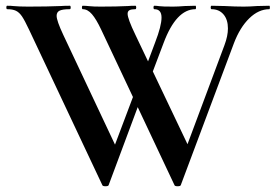

<svg xmlns="http://www.w3.org/2000/svg" viewBox="-20 -645 959 668"><path d="M347 3Q337 3 336 -1L81 -542Q66 -574 56.5 -588Q47 -602 35.5 -607.5Q24 -613 5 -613Q2 -613 2 -619Q2 -625 5 -625Q20 -625 26 -624Q46 -622 78 -622Q145 -622 191 -624Q204 -625 223 -625Q226 -625 226 -619Q226 -613 223 -613Q198 -613 187.5 -608Q177 -603 177 -590Q177 -573 200 -524L389 -123L347 -54L462 -359L481 -331L358 -1Q357 3 347 3ZM917 -613Q880 -613 847.5 -581.5Q815 -550 794 -495L609 -1Q608 3 598 3Q588 3 587 -1L332 -542Q315 -578 300 -595.5Q285 -613 268 -613Q265 -613 265 -619Q265 -625 268 -625Q278 -625 291.5 -623.5Q305 -622 330 -622Q387 -622 425 -624Q435 -625 451 -625Q454 -625 454 -619Q454 -613 451 -613Q437 -613 430.5 -609.5Q424 -606 424 -597Q424 -580 451 -524L642 -123L599 -54L761 -488Q773 -520 773 -546Q773 -577 757.5 -595Q742 -613 716 -613Q713 -613 713 -619Q713 -625 716 -625L762 -624Q798 -622 828 -622Q848 -622 874 -624L917 -625Q919 -625 919 -619Q919 -613 917 -613ZM542 -584Q542 -613 517 -613Q514 -613 514 -619Q514 -625 517 -625Q525 -625 534.5 -623.5Q544 -622 582 -622Q599 -622 623 -624L660 -625Q662 -625 662 -619Q662 -613 660 -613Q593 -613 549 -495L487 -331L468 -359L520 -498Q542 -555 542 -584Z"/></svg>

Font: Cormorant Garamond
Style: Bold
Weight: 700
Designer: Christian Thalmann (Catharsis Fonts)
Foundry: Catharsis Fonts
Version: Version 4.000